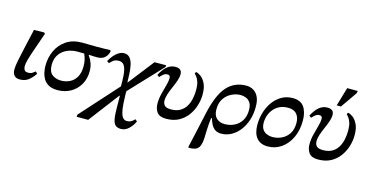

<svg xmlns="http://www.w3.org/2000/svg" viewBox="-87 -1135 3458 1785"><g transform="rotate(15 1642.0 -242.5)"><path d="M109 9Q71 9 54 -12.5Q37 -34 37 -68Q37 -101 49.5 -163.5Q62 -226 80.5 -305.5Q99 -385 118 -470L215 -472L226 -462Q189 -357 166.5 -291.5Q144 -226 133 -187Q122 -148 122 -122Q122 -103 131 -87.5Q140 -72 166 -72Q193 -72 207.5 -82Q222 -92 235 -102L252 -84Q225 -42 191 -16.5Q157 9 109 9Z M474 14Q420 14 387 -4.5Q354 -23 337 -52.5Q320 -82 313.5 -115Q307 -148 307 -177Q307 -255 338 -322Q369 -389 430 -430.5Q491 -472 583 -472Q611 -472 650.5 -471Q690 -470 722 -470Q772 -470 800.5 -471Q829 -472 852 -473L858 -460Q854 -443 843 -423.5Q832 -404 809.5 -390Q787 -376 749 -376Q733 -376 713 -377Q693 -378 671 -379V-374Q695 -340 706.5 -306.5Q718 -273 718 -233Q718 -160 685.5 -104Q653 -48 597.5 -17Q542 14 474 14ZM626 -379Q607 -379 590 -379.5Q573 -380 562 -380Q507 -380 461.5 -359.5Q416 -339 388.5 -299Q361 -259 361 -200Q361 -134 396 -107Q431 -80 482 -80Q526 -80 564.5 -98.5Q603 -117 627 -157.5Q651 -198 651 -264Q651 -301 643.5 -328.5Q636 -356 626 -379Z M1136 210Q1102 210 1083 193.5Q1064 177 1056.5 135.5Q1049 94 1049 19L1048 -85H1043L821 207H710L712 186L1035 -173L1034 -233Q1033 -315 1015.5 -356Q998 -397 956 -397Q923 -397 904.5 -383Q886 -369 871 -352L850 -367Q865 -395 886 -420.5Q907 -446 932.5 -462Q958 -478 986 -478Q1021 -478 1041 -453.5Q1061 -429 1069.5 -390.5Q1078 -352 1080 -308Q1082 -264 1083 -225H1087L1278 -470L1390 -471L1389 -454L1095 -142V-107Q1097 -15 1105.5 35Q1114 85 1130 105Q1146 125 1171 125Q1193 125 1210.5 115.5Q1228 106 1244 88L1263 104Q1244 147 1210.5 178.5Q1177 210 1136 210Z M1517 10Q1453 10 1428.5 -24Q1404 -58 1404 -106Q1404 -154 1416 -202Q1428 -250 1440 -292Q1452 -334 1452 -362Q1452 -392 1426 -392Q1403 -392 1386 -378Q1369 -364 1355 -348L1334 -363Q1348 -391 1368.5 -418Q1389 -445 1416.5 -462Q1444 -479 1480 -479Q1541 -479 1541 -424Q1541 -394 1528.5 -359Q1516 -324 1500 -288Q1484 -252 1472 -217Q1460 -182 1460 -151Q1460 -121 1477 -103.5Q1494 -86 1538 -86Q1592 -86 1627 -107Q1662 -128 1682 -162Q1702 -196 1710.5 -237.5Q1719 -279 1719 -321Q1719 -369 1709 -398Q1699 -427 1686.5 -443Q1674 -459 1666 -467L1675 -482Q1694 -480 1720.5 -461.5Q1747 -443 1767.5 -403Q1788 -363 1788 -295Q1788 -244 1772 -190.5Q1756 -137 1723 -91.5Q1690 -46 1639 -18Q1588 10 1517 10Z M1803 216 1785 213Q1808 114 1827.5 24Q1847 -66 1863 -138Q1904 -322 1976 -401.5Q2048 -481 2161 -481Q2197 -481 2228 -463.5Q2259 -446 2277.5 -408Q2296 -370 2295 -308Q2295 -243 2276.5 -185.5Q2258 -128 2224.5 -84Q2191 -40 2145.5 -14.5Q2100 11 2047 11Q2008 11 1984.5 -7.5Q1961 -26 1948.5 -53Q1936 -80 1929 -105H1921Q1913 -40 1911.5 9Q1910 58 1908.5 95.5Q1907 133 1896 163Q1884 194 1860 204.5Q1836 215 1803 216ZM2056 -83Q2107 -83 2149.5 -104.5Q2192 -126 2217 -167Q2242 -208 2242 -267Q2242 -312 2226 -337Q2210 -362 2184.5 -372.5Q2159 -383 2132 -383Q2090 -383 2047.5 -363Q2005 -343 1976 -302Q1947 -261 1947 -196Q1947 -138 1978 -110.5Q2009 -83 2056 -83Z M2496 14Q2426 14 2389 -30Q2352 -74 2352 -158Q2352 -219 2369.5 -276.5Q2387 -334 2420 -380Q2453 -426 2500.5 -453.5Q2548 -481 2608 -481Q2684 -481 2717.5 -432Q2751 -383 2751 -302Q2751 -208 2717 -137Q2683 -66 2625.5 -26Q2568 14 2496 14ZM2516 -82Q2560 -82 2602 -101Q2644 -120 2671.5 -160.5Q2699 -201 2699 -266Q2699 -319 2672 -351Q2645 -383 2588 -383Q2530 -383 2489 -356Q2448 -329 2426 -285Q2404 -241 2404 -191Q2404 -150 2420 -126.5Q2436 -103 2461.5 -92.5Q2487 -82 2516 -82Z M2980 10Q2916 10 2891.5 -24Q2867 -58 2867 -106Q2867 -154 2879 -202Q2891 -250 2903 -292Q2915 -334 2915 -362Q2915 -392 2889 -392Q2866 -392 2849 -378Q2832 -364 2818 -348L2797 -363Q2811 -391 2831.5 -418Q2852 -445 2879.5 -462Q2907 -479 2943 -479Q3004 -479 3004 -424Q3004 -394 2991.5 -359Q2979 -324 2963 -288Q2947 -252 2935 -217Q2923 -182 2923 -151Q2923 -121 2940 -103.5Q2957 -86 3001 -86Q3055 -86 3090 -107Q3125 -128 3145 -162Q3165 -196 3173.5 -237.5Q3182 -279 3182 -321Q3182 -369 3172 -398Q3162 -427 3149.5 -443Q3137 -459 3129 -467L3138 -482Q3157 -480 3183.5 -461.5Q3210 -443 3230.5 -403Q3251 -363 3251 -295Q3251 -244 3235 -190.5Q3219 -137 3186 -91.5Q3153 -46 3102 -18Q3051 10 2980 10ZM3059 -521H3018L3071 -701H3173L3168 -678Z"/></g></svg>

Font: STIX Two Text Medium
Style: Italic
Weight: 500
Italic angle: -12°
Designer: Ross Mills, John Hudson & Paul Hanslow, Tiro Typeworks Ltd; with prior portions MicroPress Inc. and Coen Hoffman, Elsevi
Foundry: Tiro Typeworks Ltd
Version: Version 2.13 b171